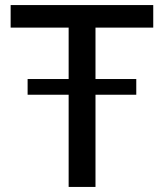

<svg xmlns="http://www.w3.org/2000/svg" viewBox="-20 -738 647 758"><path d="M357 -629V-426H518V-364H357V0H251V-364H89V-426H251V-629H22V-718H585V-629Z"/></svg>

Font: LatoLatin Medium
Style: Regular
Weight: 500
Designer: Lukasz Dziedzic with Adam Twardoch and Botio Nikoltchev
Foundry: tyPoland Lukasz Dziedzic
Version: Version 2.015; 2015-08-06; http://www.latofonts.com/